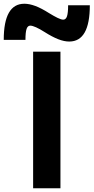

<svg xmlns="http://www.w3.org/2000/svg" viewBox="-92 -1006 500 1026"><path d="M85 0V-730H231V0ZM278 -784Q251 -784 219 -796.5Q187 -809 146 -835Q121 -851 101 -860Q81 -869 70 -869Q56 -869 50 -851.5Q44 -834 44 -793H-72Q-72 -986 38 -986Q65 -986 97 -974Q129 -962 170 -936Q196 -920 215.5 -910.5Q235 -901 246 -901Q260 -901 266 -919Q272 -937 272 -978H388Q388 -784 278 -784Z"/></svg>

Font: M PLUS 2
Style: Bold
Weight: 700
Designer: Coji Morishita
Foundry: UNDERFOREST DESIGN
Version: Version 1.001